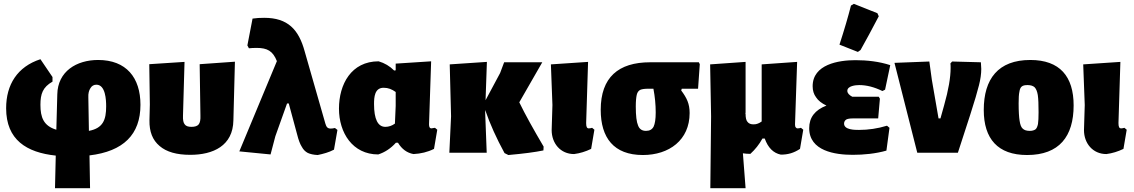

<svg xmlns="http://www.w3.org/2000/svg" viewBox="-20 -797 5919 1002"><path d="M447 14C624 -7 713 -95 713 -250C713 -392 639 -484 492 -484C380 -484 281 -425 279 -304L274 -120C207 -140 191 -185 191 -250C191 -307 203 -342 254 -371V-395L191 -488C71 -449 12 -356 12 -232C12 -67 119 -1 271 15L267 185H450ZM444 -114 441 -289C440 -309 444 -325 452 -337C459 -349 470 -355 483 -355C531 -355 534 -275 534 -242C534 -172 518 -128 444 -114Z M813 -35C849 -4 902 11 973 11C1092 11 1196 -36 1198 -169L1206 -475L1022 -462L1026 -194C1027 -172 1024 -157 1017 -148C1010 -139 997 -135 979 -135C962 -135 950 -139 944 -148C937 -156 934 -171 935 -194L943 -474L759 -462L762 -252L760 -169C759 -110 776 -66 813 -35Z M1741 -119 1728 -129C1719 -127 1712 -126 1706 -126C1688 -126 1683 -136 1678 -152L1570 -529C1539 -643 1482 -704 1359 -704C1338 -704 1317 -703 1298 -700L1271 -560L1279 -545C1289 -546 1302 -547 1319 -547C1375 -547 1404 -531 1425 -478L1229 -7L1392 9L1417 -86L1478 -257H1487L1531 -94C1538 -66 1546 -45 1555 -31C1563 -16 1573 -6 1586 1C1599 7 1616 11 1638 12C1667 6 1697 -2 1723 -16Z M1954 9C1988 -2 2019 -22 2046 -52H2057C2077 -19 2104 1 2138 7C2176 5 2211 -3 2245 -20L2262 -120L2250 -130L2231 -127C2223 -127 2219 -134 2219 -148L2230 -477L2045 -465V-430L2037 -429C2014 -452 1987 -468 1956 -477C1813 -477 1749 -357 1749 -230C1749 -104 1820 9 1954 9ZM1982 -339C2007 -339 2025 -331 2045 -317V-244L2041 -152C2026 -141 2009 -135 1991 -135C1952 -135 1932 -175 1932 -254C1932 -290 1935 -339 1982 -339Z M2817 -32C2764 -122 2721 -199 2690 -263L2810 -472H2611L2590 -416L2514 -274L2521 -474L2327 -461L2334 -190L2325 0H2520L2512 -210V-223C2537 -150 2571 -75 2613 2L2633 12C2712 5 2773 -3 2816 -12Z M2976 7C3007 3 3036 -6 3065 -20L3082 -120L3070 -130C3063 -128 3058 -127 3053 -127C3048 -127 3044 -129 3042 -134C3040 -138 3039 -145 3039 -155L3049 -474L2855 -461L2863 -249L2859 -118C2859 -49 2905 7 2976 7Z M3335 12C3472 12 3579 -66 3579 -207C3579 -256 3564 -286 3535 -325L3538 -334H3623L3632 -462L3627 -472H3373C3207 -472 3115 -393 3115 -224C3115 -78 3183 12 3335 12ZM3298 -241C3298 -269 3300 -289 3303 -302C3306 -315 3312 -323 3321 -328C3330 -332 3344 -334 3364 -334H3390C3398 -292 3402 -251 3402 -210C3402 -175 3398 -151 3391 -136C3383 -121 3370 -114 3351 -114C3331 -114 3317 -123 3310 -142C3302 -160 3298 -193 3298 -241Z M4172 -120 4160 -130C4153 -128 4148 -127 4143 -127C4138 -127 4135 -129 4133 -132C4130 -135 4129 -141 4129 -148L4140 -474L3955 -461V-163C3948 -158 3941 -154 3935 -152C3928 -149 3921 -148 3912 -148C3898 -148 3888 -152 3881 -161C3874 -169 3871 -183 3871 -203L3870 -202L3871 -210V-474L3686 -461L3691 -190L3687 185H3871L3857 3C3869 5 3882 6 3896 6C3921 -17 3942 -43 3959 -74H3971C3988 -26 4016 2 4055 10C4093 10 4123 1 4155 -20Z M4609 -141C4560 -126 4511 -119 4463 -119C4441 -119 4385 -119 4385 -152C4385 -161 4389 -168 4396 -173C4403 -177 4415 -179 4431 -179H4563L4572 -282L4566 -292H4428C4411 -301 4402 -311 4402 -323C4402 -349 4446 -353 4464 -353C4502 -353 4542 -343 4585 -322L4599 -329L4626 -457C4568 -476 4505 -483 4444 -483C4356 -483 4221 -461 4221 -347C4221 -324 4227 -305 4239 -289C4250 -272 4268 -258 4293 -246C4233 -223 4203 -184 4203 -128C4203 -9 4338 11 4430 11C4488 11 4550 5 4606 -11L4622 -130ZM4436 -777 4421 -768C4406 -709 4386 -641 4361 -564L4457 -526L4471 -536C4498 -584 4530 -643 4566 -712L4559 -728Z M5101 -437C5101 -444 5100 -456 5099 -472L4949 -476L4940 -466C4941 -461 4941 -453 4941 -442C4941 -393 4930 -328 4907 -247L4888 -179H4878L4843 -381L4830 -476L4648 -469L4767 0H4979L5043 -197C5066 -268 5081 -320 5089 -352C5097 -383 5101 -412 5101 -437Z M5357 -484C5189 -484 5114 -385 5114 -223C5114 -73 5187 12 5340 12C5508 12 5583 -85 5583 -247C5583 -398 5511 -484 5357 -484ZM5343 -353C5359 -353 5371 -349 5379 -342C5387 -334 5393 -320 5396 -301C5399 -281 5400 -251 5400 -211C5400 -184 5399 -163 5397 -150C5394 -136 5390 -127 5384 -122C5377 -117 5367 -114 5354 -114C5337 -114 5325 -118 5317 -126C5309 -133 5304 -147 5301 -167C5298 -186 5296 -216 5296 -257C5296 -284 5297 -305 5300 -318C5304 -346 5316 -353 5343 -353Z M5754 7C5785 3 5814 -6 5843 -20L5860 -120L5848 -130C5841 -128 5836 -127 5831 -127C5826 -127 5822 -129 5820 -134C5818 -138 5817 -145 5817 -155L5827 -474L5633 -461L5641 -249L5637 -118C5637 -49 5683 7 5754 7Z"/></svg>

Font: Luna Sans Black
Style: Regular
Weight: 900
Designer: Juan Pablo del Peral
Foundry: Huerta Tipografica
Version: Version 2.001; ttfautohint (v1.5)